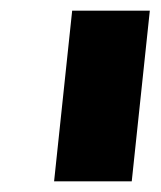

<svg xmlns="http://www.w3.org/2000/svg" viewBox="-20 -720 302 361"><path d="M81.7 -379 115.7 -700H261.7L227.7 -379Z"/></svg>

Font: MuseoModerno Thin
Style: Italic
Weight: 100
Italic angle: -9°
Designer: Pablo Cosgaya, Héctor Gatti, Marcela Romero, and the Authors of The MuseoModerno Project.
Foundry: Omnibus-Type Team
Version: Version 1.003